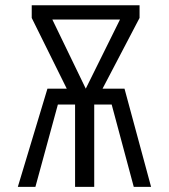

<svg xmlns="http://www.w3.org/2000/svg" viewBox="-20 -725 655 745"><path d="M377.9 -381H463.1L566.2 0H499L413.3 -319.5H345.6V0H271.3V-319.5H204.6L117.4 0H49.2L164.1 -381H239L103.1 -655.4V-704.6H521.5V-655.4ZM445.6 -649.2H183.1L312.8 -381Z"/></svg>

Font: Fira Code Fixed Light
Style: Regular
Weight: 300
Monospace: yes
Designer: Carrois Corporate, Edenspiekermann AG, Nikita Prokopov
Foundry: Carrois Corporate, Edenspiekermann AG, Nikita Prokopov
Version: Version 5.002